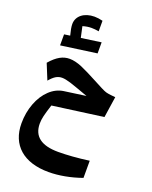

<svg xmlns="http://www.w3.org/2000/svg" viewBox="-199 -956 1068 1346"><g transform="rotate(20 334.5 -283.0)"><path d="M108.4 -315.4C141.6 -354.5 166.5 -369.6 199.7 -369.6C215.8 -369.6 237.8 -365.2 264.6 -356.9C291.5 -348.1 337.9 -332 402.8 -308.1L241.2 -285.6C203.6 -280.3 169.4 -263.2 138.7 -234.4C107.9 -205.6 84 -168 66.4 -122.1C48.8 -75.7 40 -25.9 40 27.8C40 189.5 148.4 284.2 334 284.2C410.2 284.2 496.1 268.6 579.6 238.8V110.8C492.7 122.6 416 128.4 350.1 128.4C224.1 128.4 161.1 80.6 161.1 -14.6C161.1 -32.7 163.6 -52.2 168.5 -73.2C173.3 -93.8 182.1 -123 194.3 -161.1L571.8 -212.4L595.2 -369.1C568.8 -371.6 550.3 -373.5 540 -375.5C529.3 -377 518.6 -380.4 507.8 -385.3C496.6 -390.1 477.5 -399.9 449.7 -414.6L423.8 -428.2C372.6 -455.6 330.1 -476.6 296.4 -491.2C262.2 -505.4 231.4 -512.7 203.6 -512.7C155.3 -512.7 111.8 -490.2 61 -431.6ZM328.1 -841.8C306.2 -847.2 285.6 -850.1 266.6 -850.1C190.9 -850.1 136.7 -809.1 136.7 -748.5C136.7 -728.5 141.6 -701.2 150.9 -666.5L107.4 -660.2V-578.1L374 -615.2V-697.8L226.1 -676.8L208.5 -758.3C230.5 -765.1 252 -768.6 273.4 -768.6C291 -768.6 309.1 -766.6 328.1 -763.2Z"/></g></svg>

Font: SG Kara SemiBold
Style: Regular
Weight: 400
Designer: Damoon Khanjanzadeh
Version: Version 1.000